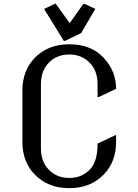

<svg xmlns="http://www.w3.org/2000/svg" viewBox="-20 -980 728 1010"><path d="M590.8 -268.6V-234.4Q590.8 -128.4 524.9 -61Q455.6 9.8 344.2 9.8Q232.9 9.8 163.6 -61Q97.7 -128.4 97.7 -234.4V-502.9Q97.7 -608.9 163.6 -676.3Q232.9 -747.1 344.2 -747.1Q459.5 -747.1 525.1 -676.3Q590.8 -605.5 590.8 -512.7L498 -468.8H493.2V-537.1Q493.2 -602.5 458 -643.1Q414.6 -693.4 344.2 -693.4Q273.9 -693.4 230.5 -643.1Q195.3 -602.5 195.3 -537.1V-200.2Q195.3 -134.8 230.5 -94.2Q273.9 -43.9 344.2 -43.9Q414.6 -43.9 458 -94.2Q493.2 -134.8 493.2 -224.6L585.9 -268.6ZM315.9 -764.6 211.9 -933.1 268.6 -960H273.4L346.7 -858.4L418.9 -960H423.8L481.4 -933.1L406.7 -805.7L320.8 -764.6Z"/></svg>

Font: Nova Slim
Style: Book
Weight: 400
Version: Version 2.000